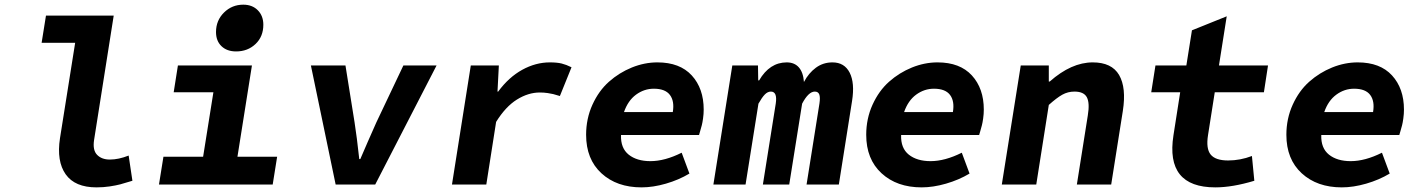

<svg xmlns="http://www.w3.org/2000/svg" viewBox="-20 -790 6036 822"><path d="M393.1 12.2Q300.8 12.2 261.2 -43.7Q221.7 -99.6 236.8 -198.2L301.8 -606.9H158.2L176.8 -723.1H466.8L382.8 -190.9Q376 -147 395.8 -127Q415.5 -106.9 450.2 -106.9Q487.8 -106.9 530.8 -124L546.9 -16.1Q512.2 -5.4 494.6 -0.7Q477.1 3.9 449.7 8.1Q422.4 12.2 393.1 12.2Z M990.7 -569.8Q951.7 -569.8 928.2 -592.3Q904.8 -614.7 904.8 -652.8Q904.8 -702.6 939 -736.3Q973.1 -770 1021.5 -770Q1060.1 -770 1083.7 -746.1Q1107.4 -722.2 1107.4 -684.1Q1107.4 -633.3 1074 -601.6Q1040.5 -569.8 990.7 -569.8ZM660.6 0 679.7 -119.1H849.6L893.6 -395H723.6L741.7 -509.8H1058.6L996.6 -119.1H1166.5L1147.5 0Z M1417 0 1311 -509.8H1459L1498 -266.1Q1507.8 -204.1 1518.1 -108.9H1522.5Q1531.7 -129.9 1554.9 -183.8Q1578.1 -237.8 1591.3 -266.1L1707 -509.8H1849.1L1586.4 0Z M1915 0 1995.6 -509.8H2115.7L2109.9 -397.9H2112.8Q2158.2 -459.5 2215.8 -491.2Q2273.4 -522.9 2334 -522.9Q2364.7 -522.9 2384.5 -518.1Q2404.3 -513.2 2426.8 -502L2377 -378.9Q2356 -385.3 2348.4 -387.2Q2340.8 -389.2 2324.7 -391.6Q2308.6 -394 2291 -394Q2241.7 -394 2193.1 -363.8Q2144.5 -333.5 2104 -268.1L2062 0Z M2726.6 12.2Q2620.6 12.2 2554.9 -48.1Q2489.3 -108.4 2489.3 -212.9Q2489.3 -282.2 2516.4 -341.8Q2543.5 -401.4 2587.2 -440.2Q2630.9 -479 2685.1 -501Q2739.3 -522.9 2794.4 -522.9Q2890.6 -522.9 2941.7 -467Q2992.7 -411.1 2992.7 -320.8Q2992.7 -302.2 2990 -283.2Q2987.3 -264.2 2984.6 -253.9Q2981.9 -243.7 2977.5 -228.5Q2973.1 -213.4 2972.7 -211.9H2638.7Q2636.7 -155.8 2671.6 -127.9Q2706.5 -100.1 2764.6 -100.1Q2826.2 -100.1 2898.4 -136.2L2931.6 -46.9Q2885.7 -19.5 2830.8 -3.7Q2775.9 12.2 2726.6 12.2ZM2651.4 -310.1H2860.4Q2868.2 -356.9 2848.1 -383.5Q2828.1 -410.2 2779.3 -410.2Q2737.8 -410.2 2703.1 -384.8Q2668.5 -359.4 2651.4 -310.1Z M3034.2 0 3115.2 -509.8H3225.1L3226.1 -445.8H3230Q3274.9 -522.9 3348.1 -522.9Q3381.3 -522.9 3400.1 -501.5Q3418.9 -480 3421.9 -439Q3441.9 -477.1 3472.9 -500Q3503.9 -522.9 3543.9 -522.9Q3595.2 -522.9 3617.7 -478.8Q3640.1 -434.6 3627.9 -357.9L3571.3 0H3433.1L3488.3 -347.2Q3492.2 -373.5 3487.5 -385.7Q3482.9 -397.9 3468.3 -397.9Q3441.4 -397.9 3414.1 -346.2L3358.9 0H3246.1L3301.3 -347.2Q3308.6 -397.9 3280.3 -397.9Q3266.6 -397.9 3254.4 -385.5Q3242.2 -373 3227.1 -346.2L3171.9 0Z M3925.8 12.2Q3819.8 12.2 3754.2 -48.1Q3688.5 -108.4 3688.5 -212.9Q3688.5 -282.2 3715.6 -341.8Q3742.7 -401.4 3786.4 -440.2Q3830.1 -479 3884.3 -501Q3938.5 -522.9 3993.7 -522.9Q4089.8 -522.9 4140.9 -467Q4191.9 -411.1 4191.9 -320.8Q4191.9 -302.2 4189.2 -283.2Q4186.5 -264.2 4183.8 -253.9Q4181.2 -243.7 4176.8 -228.5Q4172.4 -213.4 4171.9 -211.9H3837.9Q3835.9 -155.8 3870.8 -127.9Q3905.8 -100.1 3963.9 -100.1Q4025.4 -100.1 4097.7 -136.2L4130.9 -46.9Q4085 -19.5 4030 -3.7Q3975.1 12.2 3925.8 12.2ZM3850.6 -310.1H4059.6Q4067.4 -356.9 4047.4 -383.5Q4027.3 -410.2 3978.5 -410.2Q3937 -410.2 3902.3 -384.8Q3867.7 -359.4 3850.6 -310.1Z M4269 0 4350.1 -509.8H4470.2V-440.9H4474.1Q4566.9 -522.9 4658.2 -522.9Q4739.7 -522.9 4771.2 -468.8Q4802.7 -414.6 4787.1 -314.9L4737.3 0H4590.3L4637.2 -295.9Q4646 -349.1 4633.1 -373.5Q4620.1 -397.9 4580.1 -397.9Q4551.8 -397.9 4527.8 -384.5Q4503.9 -371.1 4470.2 -340.8L4416.5 0Z M5183.1 12.2Q4968.8 12.2 5003.9 -210.9L5032.7 -395H4908.7L4926.8 -509.8H5059.1L5083 -660.2L5231.9 -720.2L5198.7 -509.8H5408.7L5391.1 -395H5180.7L5151.9 -211.9Q5142.6 -153.8 5163.1 -128.4Q5183.6 -103 5237.8 -103Q5289.6 -103 5339.8 -122.1L5350.1 -16.1Q5256.3 12.2 5183.1 12.2Z M5724.6 12.2Q5618.7 12.2 5553 -48.1Q5487.3 -108.4 5487.3 -212.9Q5487.3 -282.2 5514.4 -341.8Q5541.5 -401.4 5585.2 -440.2Q5628.9 -479 5683.1 -501Q5737.3 -522.9 5792.5 -522.9Q5888.7 -522.9 5939.7 -467Q5990.7 -411.1 5990.7 -320.8Q5990.7 -302.2 5988 -283.2Q5985.4 -264.2 5982.7 -253.9Q5980 -243.7 5975.6 -228.5Q5971.2 -213.4 5970.7 -211.9H5636.7Q5634.8 -155.8 5669.7 -127.9Q5704.6 -100.1 5762.7 -100.1Q5824.2 -100.1 5896.5 -136.2L5929.7 -46.9Q5883.8 -19.5 5828.9 -3.7Q5773.9 12.2 5724.6 12.2ZM5649.4 -310.1H5858.4Q5866.2 -356.9 5846.2 -383.5Q5826.2 -410.2 5777.3 -410.2Q5735.8 -410.2 5701.2 -384.8Q5666.5 -359.4 5649.4 -310.1Z"/></svg>

Font: Office Code Pro D Bold Italic
Style: Regular
Weight: 700
Italic angle: -9°
Designer: Nathan Rutzky & Paul D. Hunt
Foundry: Adobe Systems Incorporated
Version: Version 1.004;PS 001.004;hotconv 1.0.70;makeotf.lib2.5.58329